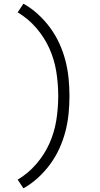

<svg xmlns="http://www.w3.org/2000/svg" viewBox="-20 -861 540 1042"><path d="M107 161 76 114Q133 80 177 29Q221 -22 248 -82Q275 -142 285.5 -208Q296 -274 296 -340Q296 -406 285.5 -472Q275 -538 248 -598Q221 -658 177 -709Q133 -760 76 -794L107 -841Q150 -817 186.5 -783.5Q223 -750 252 -710.5Q281 -671 301.5 -626.5Q322 -582 334.5 -534.5Q347 -487 352 -438Q357 -389 357 -340Q357 -291 352 -242Q347 -193 334.5 -145.5Q322 -98 301.5 -53.5Q281 -9 252 30.5Q223 70 186.5 103.5Q150 137 107 161Z"/></svg>

Font: Iosevka Slab Light
Style: Regular
Weight: 300
Monospace: yes
Designer: Belleve Invis
Foundry: Belleve Invis
Version: Version 11.1.0; ttfautohint (v1.8.3)